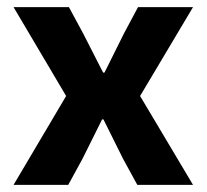

<svg xmlns="http://www.w3.org/2000/svg" viewBox="-20 -520 581 540"><path d="M18.1 0 166 -250 18.1 -500H173.8L213.9 -425.8L270 -315.9H273.9L329.1 -426.8L368.2 -500H522.9L374 -250L522.9 0H366.2L326.2 -73.2L271 -184.1H267.1L211.9 -73.2L171.9 0Z"/></svg>

Font: TASA Orbiter Deck
Style: Bold
Weight: 700
Designer: Weizhong Zhang
Version: Version 1.000;Glyphs 3.1.2 (3151)